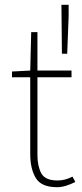

<svg xmlns="http://www.w3.org/2000/svg" viewBox="-20 -772 342 800"><path d="M218 8Q152 8 129 -30.5Q106 -69 106 -130V-450H30V-474L106 -478L110 -638H136V-478H278V-450H136V-126Q136 -80 152 -50Q168 -20 220 -20Q234 -20 249 -23.5Q264 -27 282 -36L294 -14Q275 -4 255 2Q235 8 218 8ZM238 -548 236 -752H266V-704L260 -548Z"/></svg>

Font: Source Sans 3
Style: Regular
Weight: 200
Designer: Paul D. Hunt
Foundry: Adobe
Version: Version 3.046;hotconv 1.0.118;makeotfexe 2.5.65603